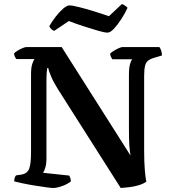

<svg xmlns="http://www.w3.org/2000/svg" viewBox="-20 -939 868 959"><path d="M246 0Q237 0 211.5 -3.5Q186 -7 154.5 -12Q123 -17 94.5 -23Q66 -29 51 -33Q51 -52 60 -63L88 -67Q116 -72 125.5 -96Q135 -120 135 -178V-568Q135 -602 141.5 -621Q148 -640 153 -644H62Q58 -648 54.5 -655.5Q51 -663 50 -672Q56 -679 68.5 -686.5Q81 -694 93.5 -699Q106 -704 112 -704H288L632 -162Q628 -183 626 -213Q624 -243 624 -298V-564Q624 -599 629.5 -619Q635 -639 641 -643H541Q539 -647 535 -653.5Q531 -660 530 -671Q535 -677 548 -685Q561 -693 573.5 -698.5Q586 -704 592 -704H776Q781 -698 785 -686.5Q789 -675 789 -662L749 -650Q729 -644 718.5 -635Q708 -626 704 -608Q700 -590 700 -557V-185Q700 -130 703.5 -88Q707 -46 711 -32Q697 -21 673.5 -14Q650 -7 625.5 -4Q601 -1 583 0L269 -494Q246 -531 234.5 -559Q223 -587 221 -599H216Q215 -594 213.5 -579Q212 -564 212 -532V-143Q212 -121 206.5 -102.5Q201 -84 195 -76L326 -62Q328 -59 331 -50.5Q334 -42 334 -33Q317 -19 290 -9.5Q263 0 246 0ZM517 -776Q503 -776 470 -785.5Q437 -795 397 -808Q357 -821 324 -834L251 -785Q245 -786 237.5 -792.5Q230 -799 226 -808Q239 -831 257.5 -855Q276 -879 295 -895.5Q314 -912 327 -912Q341 -912 375 -903.5Q409 -895 449.5 -882.5Q490 -870 524 -858L589 -919Q608 -911 617 -900Q605 -873 586.5 -844.5Q568 -816 549.5 -796Q531 -776 517 -776Z"/></svg>

Font: Texturina SemiBold
Style: Regular
Weight: 600
Designer: Guillermo Torres Carreño
Foundry: Omnibus-Type
Version: Version 1.002; ttfautohint (v1.8.3)